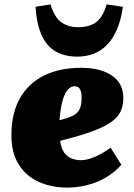

<svg xmlns="http://www.w3.org/2000/svg" viewBox="-20 -841 611 875"><path d="M350 -532Q438 -532 490 -496.5Q542 -461 542 -395Q542 -367 533.5 -342.5Q525 -318 502.5 -297.5Q480 -277 439.5 -258.5Q399 -240 335 -221L254 -199Q259 -164 273 -145Q287 -126 307 -118.5Q327 -111 347 -111Q370 -111 393.5 -119Q417 -127 440.5 -140Q464 -153 484 -168L533 -90Q507 -61 476 -40.5Q445 -20 411.5 -8Q378 4 346.5 9Q315 14 289 14Q214 14 156 -12.5Q98 -39 65 -92Q32 -145 32 -225Q32 -325 71 -393.5Q110 -462 181 -497Q252 -532 350 -532ZM352 -397Q352 -417 347.5 -428Q343 -439 336.5 -443.5Q330 -448 321 -448Q304 -448 290 -433.5Q276 -419 266 -385.5Q256 -352 251 -293L283 -302Q305 -309 320.5 -318.5Q336 -328 344 -346.5Q352 -365 352 -397ZM332 -583Q274 -583 233 -607Q192 -631 169.5 -681.5Q147 -732 142 -810L210 -821Q229 -759 261.5 -738Q294 -717 335 -717Q388 -717 418.5 -740Q449 -763 466 -821L540 -810Q530 -737 503 -686Q476 -635 433 -609Q390 -583 332 -583Z"/></svg>

Font: Literata 18pt Black
Style: Italic
Weight: 900
Italic angle: -2°
Designer: Latin by Veronika Burian and Jose Scaglione. Greek by Irene Vlachou. Cyrillic by Vera Evstafieva
Foundry: TypeTogether
Version: Version 3.103;gftools[0.9.29]